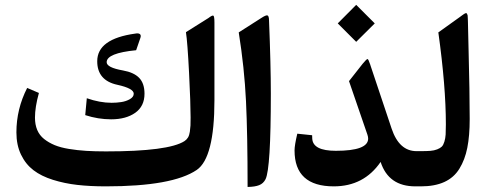

<svg xmlns="http://www.w3.org/2000/svg" viewBox="-20 -760 1998 783"><path d="M435.1 -340.8Q455.6 -340.8 474.9 -343.8Q494.1 -346.7 509.8 -355.7Q525.4 -364.7 525.4 -377.9Q525.4 -399.4 459 -414.1Q376.5 -431.6 376.5 -510.3Q376.5 -601.6 531.7 -623Q544.4 -625.5 550.3 -621.1Q556.2 -616.7 552.7 -606L535.2 -555.2Q415 -543.5 415 -506.3Q415 -484.4 481.4 -472.7Q525.9 -464.8 547.6 -442.4Q569.3 -419.9 569.3 -377.9Q569.3 -326.7 531.5 -300Q493.7 -273.4 433.1 -273.4Q380.4 -273.4 327.6 -290.5L334 -359.4Q387.2 -340.8 435.1 -340.8ZM854.5 -351.1Q854.5 -116.2 782.2 -66.9Q683.6 0 411.6 0Q347.2 0 295.4 -5.9Q243.7 -11.7 196 -26.6Q148.4 -41.5 116.5 -65.9Q84.5 -90.3 65.7 -129.4Q46.9 -168.5 46.9 -220.2Q46.9 -315.4 90.8 -401.4L138.7 -380.9Q122.6 -323.2 122.6 -280.3Q122.6 -252 131.8 -230Q141.1 -208 159.9 -193.1Q178.7 -178.2 202.9 -168.2Q227.1 -158.2 261.5 -152.6Q295.9 -147 331.3 -144.8Q366.7 -142.6 412.1 -142.6Q667.5 -142.6 732.4 -184.6Q741.2 -190.4 746.6 -199.2Q752 -208 754.2 -222.9Q756.3 -237.8 756.8 -248.5Q757.3 -259.3 757.3 -281.2Q757.3 -337.9 751 -463.1Q744.6 -588.4 738.3 -628.9L830.1 -686.5Q845.2 -698.2 849.9 -696.3Q854.5 -694.3 854.5 -668Z M953.6 -627.9 1045.4 -686.5Q1064 -698.7 1070.3 -697.3Q1076.7 -695.8 1077.1 -677.7Q1084.5 -494.6 1084.5 -377.4Q1084.5 -73.2 1063 -29.3Q1054.2 -11.7 1036.9 -4.9Q1019.5 2 989.7 2.4Q989.7 -210.9 983.2 -347.4Q976.6 -483.9 953.6 -627.9Z M1432.6 -740.2 1508.3 -664.6 1432.6 -589.4 1357.4 -664.6ZM1532.2 -99.6Q1463.9 0 1341.3 0Q1181.2 0 1181.2 -146.5Q1181.2 -167.5 1192.4 -214.8L1252.9 -208.5L1253.4 -194.8Q1255.9 -145 1349.6 -145Q1481.4 -145 1481.4 -194.8Q1481.4 -201.7 1478.5 -210.4L1403.3 -429.2L1459 -500Q1475.1 -519.5 1478.8 -519.3Q1482.4 -519 1489.3 -498Q1489.7 -497.1 1490 -496.3Q1490.2 -495.6 1490.5 -494.6Q1490.7 -493.7 1491 -492.7Q1491.2 -491.7 1491.7 -490.7L1577.1 -235.4Q1607.9 -143.6 1678.7 -143.6H1689Q1701.2 -143.6 1701.2 -96.2V-60.5Q1701.2 0 1689 0H1673.8Q1564.5 0 1532.2 -99.6Z M1684.1 -143.6H1694.8Q1719.7 -143.6 1735.1 -144.8Q1750.5 -146 1762.9 -150.9Q1775.4 -155.8 1781.7 -162.1Q1788.1 -168.5 1792.2 -182.1Q1796.4 -195.8 1797.4 -211.4Q1798.3 -227.1 1798.3 -252.9Q1798.3 -408.2 1767.6 -627.9L1855 -690.4Q1856.9 -691.9 1862.3 -695.8Q1867.7 -699.7 1869.1 -700.7Q1870.6 -701.7 1874.3 -704.1Q1877.9 -706.5 1878.4 -706.1Q1878.9 -705.6 1881.3 -706.1Q1883.8 -706.5 1884 -704.6Q1884.3 -702.6 1885.7 -700.7Q1887.2 -698.7 1887.2 -694.6Q1887.2 -690.4 1887.7 -685.8Q1888.2 -681.2 1888.2 -674.3Q1889.2 -628.9 1891.1 -548.1Q1893.1 -467.3 1894.3 -400.9Q1895.5 -334.5 1895.5 -274.4Q1895.5 -206.1 1885.7 -157.2Q1876 -108.4 1853.5 -72Q1831.1 -35.6 1792 -17.8Q1752.9 0 1696.8 0H1684.1Q1657.2 0 1657.2 -70.3V-86.4Q1657.2 -143.6 1684.1 -143.6Z"/></svg>

Font: Sahel SemiBold WOL
Style: SemiBold-WOL
Weight: 600
Foundry: Saber Rastikerdar (saber.rastikerdar@gmail.com)
Version: Version 3.4.0